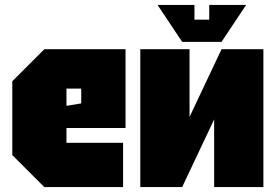

<svg xmlns="http://www.w3.org/2000/svg" viewBox="-20 -760 1120 780"><path d="M30 -130V-430L160 -560H490V-240H250V-180H480V0H160ZM250 -330 310 -340V-400H250Z M1050 0H850V-275L720 0H550V-560H750V-285L880 -560H1050ZM830 -740H980L880 -590H720L620 -740H770V-680H830Z"/></svg>

Font: Tektur Condensed Black
Style: Regular
Weight: 900
Width: 3
Designer: Adam Jagosz
Foundry: Adam Jagosz
Version: Version 1.005;gftools[0.9.30]